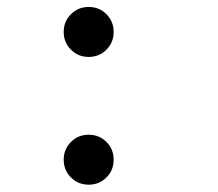

<svg xmlns="http://www.w3.org/2000/svg" viewBox="-20 -506 610 538"><path d="M278.2 -366.8Q258 -346.5 228.5 -346.5Q199 -346.5 178.8 -366.8Q158.5 -387 158.5 -416.5Q158.5 -446 178.8 -466.2Q199 -486.5 228.5 -486.5Q258 -486.5 278.2 -466.2Q298.5 -446 298.5 -416.5Q298.5 -387 278.2 -366.8ZM278.2 -8.8Q258 11.5 228.5 11.5Q199 11.5 178.8 -8.8Q158.5 -29 158.5 -58.5Q158.5 -88 178.8 -108.2Q199 -128.5 228.5 -128.5Q258 -128.5 278.2 -108.2Q298.5 -88 298.5 -58.5Q298.5 -29 278.2 -8.8Z"/></svg>

Font: League Mono Narrow Light
Style: Regular
Weight: 300
Width: 3
Designer: Tyler Finck
Foundry: The League of Moveable Type / Tyler Finck
Version: Version 2.210